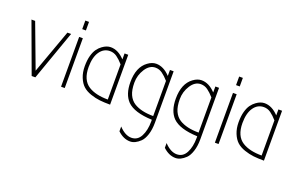

<svg xmlns="http://www.w3.org/2000/svg" viewBox="-106 -1107 2810 1812"><g transform="rotate(20 1299.0 -201.0)"><path d="M195 0 11 -500H48L213 -60L372 -500H409L232 0Z M527 0H490V-500H527ZM492 -665H529V-579H492Z M946 -500H983V1Q923 1 878 -4Q833 -9 784.5 -25.5Q736 -42 705 -70Q674 -98 654 -147.5Q634 -197 634 -259Q634 -321 646.5 -365.5Q659 -410 678.5 -436.5Q698 -463 722 -480Q764 -511 805 -511Q880 -511 946 -440ZM671 -264Q671 -133 752 -82Q824 -37 946 -37V-390Q912 -429 880.5 -451.5Q849 -474 811 -474Q748 -474 709.5 -418.5Q671 -363 671 -264Z M1402 -500H1439V17Q1439 86 1422 137.5Q1405 189 1379 214Q1328 263 1278 263Q1211 263 1152 207V159Q1215 226 1277 226Q1339 226 1370.5 166.5Q1402 107 1402 16V0Q1223 -7 1152 -78Q1090 -142 1090 -265Q1090 -416 1178 -480Q1220 -511 1261 -511Q1336 -511 1402 -440ZM1208 -82Q1280 -37 1402 -37V-390Q1368 -429 1336.5 -451.5Q1305 -474 1267 -474Q1208 -474 1167.5 -411Q1127 -348 1127 -273.5Q1127 -199 1148 -153Q1169 -107 1208 -82Z M1858 -500H1895V17Q1895 86 1878 137.5Q1861 189 1835 214Q1784 263 1734 263Q1667 263 1608 207V159Q1671 226 1733 226Q1795 226 1826.5 166.5Q1858 107 1858 16V0Q1679 -7 1608 -78Q1546 -142 1546 -265Q1546 -416 1634 -480Q1676 -511 1717 -511Q1792 -511 1858 -440ZM1664 -82Q1736 -37 1858 -37V-390Q1824 -429 1792.5 -451.5Q1761 -474 1723 -474Q1664 -474 1623.5 -411Q1583 -348 1583 -273.5Q1583 -199 1604 -153Q1625 -107 1664 -82Z M2072 0H2035V-500H2072ZM2037 -665H2074V-579H2037Z M2491 -500H2528V1Q2468 1 2423 -4Q2378 -9 2329.5 -25.5Q2281 -42 2250 -70Q2219 -98 2199 -147.5Q2179 -197 2179 -259Q2179 -321 2191.5 -365.5Q2204 -410 2223.5 -436.5Q2243 -463 2267 -480Q2309 -511 2350 -511Q2425 -511 2491 -440ZM2216 -264Q2216 -133 2297 -82Q2369 -37 2491 -37V-390Q2457 -429 2425.5 -451.5Q2394 -474 2356 -474Q2293 -474 2254.5 -418.5Q2216 -363 2216 -264Z"/></g></svg>

Font: Bubbler One
Style: Regular
Weight: 400
Designer: Brenda Gallo (gbrenda1987@gmail.com)
Foundry: Brenda Gallo
Version: Version 1.003